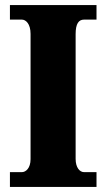

<svg xmlns="http://www.w3.org/2000/svg" viewBox="-20 -734 416 754"><path d="M19 0H359V-58H310C293 -58 277 -76 277 -110V-600C277 -641 289 -657 310 -657H359V-714H19V-657H66C81 -657 100 -641 100 -601V-109C100 -73 81 -58 66 -58H19Z"/></svg>

Font: Noto Serif Khmer Condensed Black
Style: Regular
Weight: 900
Width: 3
Designer: Danh Hong and the Monotype Design Team
Foundry: Monotype Imaging Inc.
Version: Version 2.004